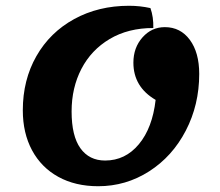

<svg xmlns="http://www.w3.org/2000/svg" viewBox="-20 -620 761 665"><path d="M59 -238Q59 -343 106 -425.5Q153 -508 237 -554Q321 -600 427 -600Q465 -600 501 -592Q512 -561 511 -523Q424 -523 360 -485Q296 -447 262 -381.5Q228 -316 228 -234Q228 -149 258.5 -106.5Q289 -64 344 -64Q414 -64 461 -120.5Q508 -177 519 -274Q442 -319 442 -403Q442 -455 473.5 -490.5Q505 -526 551 -526Q605 -526 637.5 -482Q670 -438 670 -364Q670 -257 623.5 -167.5Q577 -78 496.5 -26.5Q416 25 320 25Q241 25 182 -7.5Q123 -40 91 -99.5Q59 -159 59 -238Z"/></svg>

Font: Lemonada SemiBold
Style: Regular
Weight: 600
Designer: Mohamed Gaber (Arabic) Eduardo Tunni (Latin)
Foundry: Kief Type Foundry
Version: Version 3.006